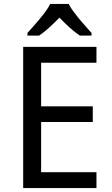

<svg xmlns="http://www.w3.org/2000/svg" viewBox="-20 -951 568 971"><path d="M467.8 0H97.2V-713.9H467.8V-633.8H188V-413.1H449.2V-334H188V-80.1H467.8ZM442.9 -771H383.8Q358.9 -787.6 332.5 -811.3Q306.2 -835 280.8 -861.8Q254.4 -835 228.5 -811.3Q202.6 -787.6 177.7 -771H118.7V-784.2Q131.3 -798.3 147.9 -816.9Q164.6 -835.4 180.9 -855.2Q197.3 -875 211.7 -894.8Q226.1 -914.6 233.9 -931.2H327.6Q335.4 -914.6 349.9 -894.8Q364.3 -875 380.6 -855.2Q397 -835.4 413.8 -816.9Q430.7 -798.3 442.9 -784.2Z"/></svg>

Font: WenQuanYi Micro Hei
Style: Regular
Weight: 400
Foundry: Ascender Corporation
Version: Version 0.2.0-beta